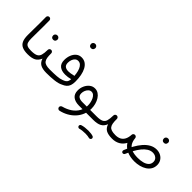

<svg xmlns="http://www.w3.org/2000/svg" viewBox="11 -1700 2865 2865"><g transform="rotate(45 1444.0 -267.0)"><path d="M79.7 -189.9Q79.7 -115.2 100 -70.2Q120.4 -25.1 164.5 -5.3Q208.7 14.5 279.8 14.5H280.3Q295.7 14.5 306.2 3.8Q316.6 -7 316.6 -22Q316.6 -37.4 306.2 -47.9Q295.7 -58.5 280.3 -58.5H279.8Q227.5 -58.5 200.3 -70.6Q173 -82.8 163.1 -111.8Q153.3 -140.8 153.3 -190.9Q153.3 -252.1 154.2 -315.1Q155.1 -378 155.5 -442.8Q156 -507.7 154.7 -573.9Q154.2 -589.3 143.1 -599.5Q132 -609.8 116.8 -609.3Q101.8 -608.7 91.5 -597.7Q81.2 -586.7 81.5 -571.3Q82.8 -504.9 82.2 -440.1Q81.6 -375.2 80.6 -312.8Q79.7 -250.4 79.7 -189.9Z M243.3 -22Q243.3 -7 254.3 3.8Q265.3 14.5 280.3 14.5Q363.9 14.5 411.4 -10.4Q459 -35.3 484 -96.9Q503.2 -35.8 548.9 -10.6Q594.5 14.5 675.8 14.5H676.3Q691.7 14.5 702.1 3.8Q712.6 -7 712.6 -22Q712.6 -37.4 702.1 -47.9Q691.7 -58.5 676.3 -58.5H675.8Q626 -58.5 595.1 -68.1Q564.1 -77.6 547.9 -99.2Q531.7 -120.7 525.9 -156Q520.1 -191.3 520.8 -242.7Q521.7 -257.4 511.8 -268.8Q502 -280.2 487.1 -281.2Q471.5 -282.1 460 -272.5Q448.5 -262.9 447.6 -246Q446.8 -175 435 -134Q423.1 -93 387.5 -75.7Q352 -58.5 280.3 -58.5Q265.3 -58.5 254.3 -47.9Q243.3 -37.4 243.3 -22ZM351.7 -456.2Q351.7 -445.4 355 -435.7Q358.8 -424.9 368.5 -416.7Q378.2 -408.4 396.5 -408.4Q414.7 -408.4 424.7 -416.3Q434.8 -424.1 438.7 -435.1Q442.6 -446 442.6 -455.6Q442.6 -468.1 435.4 -479.2Q429.9 -487.9 420.3 -493.6Q410.6 -499.3 396.9 -499.3Q376.4 -499.3 364.1 -485.9Q351.7 -472.6 351.7 -456.2Z M639.8 -22Q639.8 -7 650.5 3.8Q661.3 14.5 676.3 14.5Q769.2 14.5 842.8 5.6Q916.4 -3.4 960 -25.8Q1000.1 -41.9 1025.5 -64Q1050.8 -86 1062.7 -119.5Q1074.6 -153.1 1074.6 -203.3Q1074.6 -271.1 1063.2 -329.3Q1051.8 -387.6 1028.7 -431.2Q1005.6 -474.7 970.1 -499.2Q934.6 -523.7 886 -523.7Q836.7 -523.7 801.2 -494.5Q765.7 -465.3 746.6 -417.3Q727.6 -369.3 727.6 -312.7Q727.6 -237.1 771.1 -201.8Q814.6 -166.6 892.1 -166.6Q918.6 -166.6 948.3 -170.8Q977.9 -175 1005.5 -182.9Q1019.3 -186.5 1026.4 -199.6Q1033.4 -212.7 1028.6 -226.8Q1024.8 -238.9 1012.9 -245.8Q1001 -252.8 987.4 -249.3Q963.6 -242.5 938.2 -238.6Q912.8 -234.6 891.4 -234.6Q845.8 -234.6 820.2 -254.6Q794.6 -274.7 794.6 -321.7Q794.6 -354.6 805.2 -384.1Q815.9 -413.6 836.3 -432.1Q856.8 -450.6 885.7 -450.6Q916.9 -450.6 939.2 -431.2Q961.5 -411.9 976.1 -377.8Q990.8 -343.6 997.7 -298.5Q1004.5 -253.4 1004.5 -202Q1004.5 -163.8 995.8 -141Q987.1 -118.3 967.8 -105Q948.5 -91.8 916.7 -81.6Q883.7 -67.7 821.7 -63.1Q759.8 -58.5 676.3 -58.5Q661.3 -58.5 650.5 -47.9Q639.8 -37.4 639.8 -22ZM841 -766.2Q841 -755.5 844.3 -745.7Q848.1 -735 857.8 -726.7Q867.5 -718.4 885.7 -718.4Q903.9 -718.4 914 -726.3Q924 -734.2 927.9 -745.1Q931.9 -756.1 931.9 -765.6Q931.9 -778.1 924.7 -789.3Q919.2 -797.9 909.5 -803.6Q899.9 -809.3 886.1 -809.3Q865.7 -809.3 853.3 -796Q841 -782.7 841 -766.2Z M1364.4 14.5H1591.8Q1607.2 14.5 1617.7 3.8Q1628.1 -7 1628.1 -22Q1628.1 -37.4 1617.7 -47.9Q1607.2 -58.5 1591.8 -58.5H1363.8Q1316.8 -58.5 1288.1 -76.6Q1259.3 -94.7 1259.3 -141.1Q1259.3 -170.5 1270.9 -199.3Q1282.5 -228 1303.5 -247.1Q1324.5 -266.1 1351.8 -266.1Q1378.3 -266.1 1398.2 -248.8Q1418.2 -231.5 1431.6 -203.9Q1445 -176.2 1451.8 -144.6Q1458.6 -112.9 1458.6 -83.9Q1458.6 -13.5 1426.6 43.3Q1394.7 100.2 1336.4 140.4Q1278.1 180.6 1198.5 201.4Q1184.1 205.2 1175.3 217.4Q1166.5 229.7 1169.5 244.8Q1172.5 259.2 1185.2 267.9Q1197.9 276.7 1212.5 273.7Q1278.7 258.9 1336.3 227.1Q1393.9 195.3 1437.3 148.7Q1480.7 102.1 1505.2 42.7Q1529.7 -16.6 1529.7 -86.3Q1529.7 -132.3 1517.6 -176.8Q1505.6 -221.3 1482.8 -257.7Q1459.9 -294 1427.3 -315.6Q1394.7 -337.3 1353.3 -337.3Q1306.1 -337.3 1269.3 -307.7Q1232.4 -278.1 1211.5 -231.9Q1190.6 -185.7 1190.6 -135.2Q1190.6 -58.2 1237.6 -21.8Q1284.6 14.5 1364.4 14.5Z M1554.8 -22Q1554.8 -7 1565.8 3.8Q1576.8 14.5 1591.8 14.5H1665Q1680.5 14.5 1691.3 3.8Q1702 -7 1702 -22Q1702 -37.4 1691.3 -47.9Q1680.5 -58.5 1665 -58.5H1591.8Q1576.8 -58.5 1565.8 -47.9Q1554.8 -37.4 1554.8 -22Z M1628.1 -22Q1628.1 -7 1639.1 3.8Q1650.1 14.5 1665 14.5Q1748.7 14.5 1796.2 -10.4Q1843.8 -35.3 1868.8 -96.9Q1888 -35.8 1933.7 -10.6Q1979.3 14.5 2060.5 14.5H2061Q2076.5 14.5 2086.9 3.8Q2097.4 -7 2097.4 -22Q2097.4 -37.4 2086.9 -47.9Q2076.5 -58.5 2061 -58.5H2060.5Q2010.8 -58.5 1979.9 -68.1Q1948.9 -77.6 1932.7 -99.2Q1916.5 -120.7 1910.7 -156Q1904.9 -191.3 1905.6 -242.7Q1906.5 -257.4 1896.6 -268.8Q1886.7 -280.2 1871.9 -281.2Q1856.3 -282.1 1844.8 -272.5Q1833.3 -262.9 1832.4 -246Q1831.6 -175 1819.7 -134Q1807.9 -93 1772.3 -75.7Q1736.8 -58.5 1665 -58.5Q1650.1 -58.5 1639.1 -47.9Q1628.1 -37.4 1628.1 -22ZM1576.2 233.6Q1579.8 244.8 1590.9 251.2Q1602.1 257.5 1613.9 254Q1634.1 247.4 1665 243.9Q1695.9 240.4 1729.5 240.4Q1738.2 240.4 1745.1 236.2Q1752 231.9 1756.3 224.8Q1760.5 217.6 1760.5 209.4Q1760.5 196.7 1751.4 187.5Q1742.2 178.4 1729.5 178.4Q1694.5 178.4 1658.6 182.8Q1622.8 187.2 1596.5 196.1Q1584.3 199.7 1578.6 210.7Q1572.9 221.7 1576.2 233.6ZM1698.5 209.4Q1698.5 222.2 1707.6 231.3Q1716.7 240.4 1729.5 240.4Q1753 240.4 1775.2 243.1Q1797.4 245.7 1811.3 250.2Q1817.9 251.9 1824.3 250.9Q1830.7 250 1836.2 246.3Q1841.7 242.6 1845.5 236.9Q1852.8 225.6 1849.1 212.6Q1845.3 199.6 1833.4 193.4Q1815.2 186.1 1788.2 182.3Q1761.2 178.4 1729.5 178.4Q1716.7 178.4 1707.6 187.5Q1698.5 196.7 1698.5 209.4Z M2024.5 -22Q2024.5 -7 2035.3 3.8Q2046.1 14.5 2061 14.5Q2131.7 14.5 2184 -15Q2236.3 -44.6 2266.6 -99.3Q2296.9 -154 2301.3 -229.1Q2302.4 -244.7 2292.8 -255.8Q2283.2 -266.9 2268.4 -268.3Q2253.4 -269.4 2241.6 -259.9Q2229.7 -250.3 2228.6 -235Q2225.4 -173.8 2204.7 -134.8Q2184 -95.8 2147.7 -77.1Q2111.4 -58.5 2061 -58.5Q2046.1 -58.5 2035.3 -47.9Q2024.5 -37.4 2024.5 -22ZM2228.6 -230.3Q2235.7 -151.2 2274.7 -95.3Q2313.7 -39.5 2380.6 -10Q2447.5 19.4 2536.9 19.4Q2592.6 19.4 2643.3 6.2Q2694 -7 2733.4 -32.7Q2772.8 -58.4 2795.6 -96.3Q2818.4 -134.3 2818.4 -184Q2818.4 -231.6 2796 -267.5Q2773.6 -303.3 2735.4 -323.3Q2697.2 -343.4 2650 -343.4Q2591.9 -343.4 2541.4 -315Q2491 -286.6 2448 -237.1Q2405.1 -187.6 2369.7 -123.8Q2334.3 -59.9 2306.1 11.1Q2301.1 24.2 2304.6 35.7Q2308.1 47.2 2317.5 52.6Q2328.5 58.8 2341.6 54.9Q2354.7 51 2361.3 36.6Q2386.6 -23.1 2416.7 -78.1Q2446.7 -133.1 2481.8 -176.4Q2516.8 -219.7 2556.9 -244.9Q2596.9 -270 2642.3 -270Q2669.6 -270 2693.2 -259Q2716.7 -247.9 2731.1 -227.7Q2745.4 -207.5 2745.4 -179.4Q2745.4 -134.2 2717 -106.4Q2688.7 -78.7 2641.1 -66.2Q2593.6 -53.6 2536.9 -53.6Q2461.5 -53.6 2411.5 -72.2Q2361.5 -90.8 2334.7 -130.7Q2307.9 -170.5 2301.8 -234.1Q2301.1 -249.6 2289.5 -259.6Q2277.8 -269.7 2262.6 -268.5Q2248 -267.6 2237.9 -256.7Q2227.8 -245.7 2228.6 -230.3ZM2607.1 -536.7Q2607.1 -526 2610.4 -516.2Q2614.2 -505.5 2623.9 -497.2Q2633.6 -489 2651.9 -489Q2670 -489 2680.1 -496.8Q2690.1 -504.7 2694.1 -515.7Q2698 -526.6 2698 -536.1Q2698 -548.6 2690.8 -559.8Q2685.3 -568.4 2675.7 -574.1Q2666 -579.8 2652.2 -579.8Q2631.8 -579.8 2619.4 -566.5Q2607.1 -553.2 2607.1 -536.7Z"/></g></svg>

Font: Mikhak VF
Style: Regular
Weight: 100
Designer: Amin Abedi
Version: Version 3.001